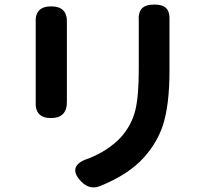

<svg xmlns="http://www.w3.org/2000/svg" viewBox="-20 -786 883 844"><path d="M337 12Q303 -23 313 -50Q323 -75 371 -90Q456 -124 511 -182Q559 -236 575 -302Q590 -362 590 -482V-668Q590 -680 590 -691Q587 -730 603 -748Q619 -766 658 -766Q696 -766 711.5 -749Q727 -732 725 -695Q725 -682 725 -668V-571V-474Q725 -325 696 -235Q671 -159 612 -93Q543 -17 417 33Q373 49 337 12ZM204 -267Q132 -267 137 -341Q137 -347 137 -353V-683Q137 -684 137 -685Q132 -758 205 -758Q277 -758 274 -686Q274 -685 274 -683V-517V-352Q274 -348 274 -344Q277 -267 204 -267Z"/></svg>

Font: GenSenRounded JP B
Style: Regular
Weight: 700
Version: Version 1.501;PS 1;hotconv 16.6.51;makeotf.lib2.5.65220